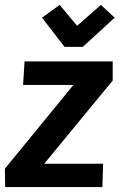

<svg xmlns="http://www.w3.org/2000/svg" viewBox="-31 -762 498 782"><path d="M428 -512V-434L149 -95H389L386 0H-10L-11 -75L268 -416H63L69 -512ZM212 -742 283 -657 380 -742 436 -690 306 -571H232L140 -690Z"/></svg>

Font: Rambla
Style: Bold Italic
Weight: 700
Italic angle: -12°
Designer: Martin Sommaruga
Foundry: Martin Sommaruga
Version: Version 1.001